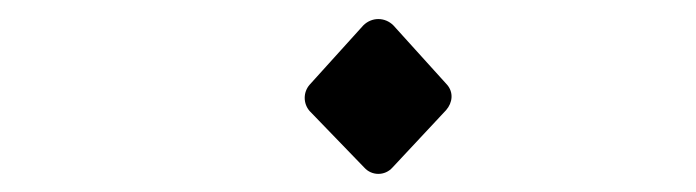

<svg xmlns="http://www.w3.org/2000/svg" viewBox="-20 -174 740 204"><path d="M397 4 454 -57C461 -65 462 -76 455 -84L398 -147C389 -156 375 -156 366 -147L309 -84C302 -76 302 -64 309 -56L367 4C375 13 389 13 397 4Z"/></svg>

Font: Kawkab Mono Light
Style: Regular
Weight: 300
Monospace: yes
Designer: Abdullah Arif
Foundry: Abdullah Arif
Version: Version 1.000;PS 000.500;hotconv 1.0.88;makeotf.lib2.5.64775